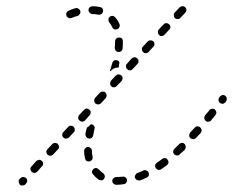

<svg xmlns="http://www.w3.org/2000/svg" viewBox="-20 -581 745 614"><path d="M40 -4Q39 -2 40 0Q40 3 41 5Q42 7 43 9Q45 11 48 12Q50 13 52 12Q55 12 57 11Q59 10 61 9L63 6Q65 4 66 2Q67 0 67 -3Q67 -5 66 -8Q65 -10 63 -12Q61 -13 59 -14Q56 -15 54 -15Q51 -15 49 -14Q47 -13 45 -11L43 -9Q41 -7 40 -4ZM383 4Q387 0 386 -5Q386 -8 385 -10Q383 -12 381 -14Q379 -15 377 -16Q375 -17 372 -16Q362 -15 352 -15Q347 -15 343 -11Q339 -8 339 -2Q339 0 340 2Q341 5 343 6Q345 8 347 9Q350 10 352 10Q364 10 375 8Q380 8 383 4ZM456 -20Q457 -25 455 -30Q453 -34 448 -36Q443 -38 439 -36Q429 -31 420 -28Q417 -27 415 -25Q414 -24 413 -21Q411 -19 411 -17Q411 -14 412 -12Q414 -7 419 -5Q423 -3 428 -4Q439 -8 449 -13Q454 -15 456 -20ZM301 -5Q303 -4 305 -4Q308 -5 310 -6Q312 -8 313 -10Q316 -14 315 -19Q314 -24 310 -27Q303 -32 296 -39Q295 -41 292 -42Q290 -43 288 -44Q285 -44 283 -43Q280 -42 279 -41Q275 -37 274 -32Q274 -27 278 -23Q286 -13 296 -6Q298 -5 301 -5ZM77 -40Q78 -35 81 -32Q83 -30 86 -29Q88 -28 90 -28Q93 -28 95 -29Q97 -30 99 -32L114 -49Q118 -52 118 -58Q118 -63 114 -66Q110 -70 105 -70Q100 -69 96 -66L81 -49Q77 -45 77 -40ZM519 -61Q519 -66 516 -70Q515 -72 513 -74Q511 -75 508 -75Q506 -76 503 -75Q501 -74 499 -73Q490 -66 482 -61Q480 -59 478 -57Q477 -55 476 -53Q476 -50 476 -48Q477 -45 478 -43Q480 -41 482 -40Q484 -38 486 -38Q489 -37 491 -38Q494 -38 496 -40Q505 -46 514 -53Q518 -56 519 -61ZM257 -66Q261 -64 267 -65Q269 -65 271 -67Q273 -68 274 -70Q276 -72 276 -75Q277 -77 276 -80Q274 -89 274 -99Q274 -104 270 -107Q267 -111 261 -111Q256 -111 253 -107Q249 -104 249 -98Q249 -86 252 -74Q253 -69 257 -66ZM128 -95Q129 -90 132 -86Q134 -85 136 -84Q139 -83 141 -83Q144 -83 146 -84Q148 -85 150 -87L165 -103Q167 -105 168 -107Q169 -110 169 -112Q168 -115 167 -117Q166 -119 165 -121Q163 -123 160 -123Q158 -124 156 -124Q153 -124 151 -123Q149 -122 147 -120L132 -104Q128 -100 128 -95ZM573 -106Q574 -108 574 -111Q574 -113 573 -116Q572 -118 571 -120Q567 -124 562 -124Q557 -124 553 -120Q545 -112 538 -105Q534 -102 534 -97Q533 -92 537 -88Q538 -86 541 -85Q543 -84 545 -84Q548 -84 550 -84Q553 -85 554 -87Q562 -94 571 -102Q572 -104 573 -106ZM625 -165Q624 -170 620 -174Q619 -176 616 -176Q614 -177 611 -177Q609 -177 607 -176Q604 -175 603 -173Q596 -165 588 -157Q587 -155 586 -153Q585 -150 585 -148Q585 -145 586 -143Q587 -141 589 -139Q593 -136 598 -136Q603 -136 607 -140Q614 -148 622 -156Q625 -160 625 -165ZM256 -143Q259 -139 264 -138Q269 -137 273 -140Q277 -143 278 -148Q280 -158 282 -168Q283 -171 283 -173Q282 -176 281 -178Q280 -180 278 -181Q276 -183 273 -183Q273 -184 272 -184Q271 -184 271 -184L268 -181Q264 -176 258 -173Q255 -163 253 -152Q253 -147 256 -143ZM179 -150Q179 -144 183 -141Q187 -137 192 -138Q197 -138 201 -142L216 -158Q220 -162 219 -167Q219 -172 215 -176Q212 -179 206 -179Q201 -179 198 -175L183 -159Q179 -155 179 -150ZM672 -222Q671 -227 667 -231Q665 -232 663 -233Q660 -234 658 -233Q656 -233 653 -232Q651 -231 650 -229L636 -212Q633 -208 633 -203Q634 -198 638 -194Q640 -193 642 -192Q645 -191 647 -192Q649 -192 652 -193Q654 -194 655 -196L669 -213Q672 -217 672 -222ZM230 -204Q230 -199 234 -196Q238 -192 243 -192Q248 -192 252 -196L267 -213Q270 -216 270 -222Q270 -227 266 -230Q262 -234 257 -234Q252 -233 249 -230L233 -213Q230 -210 230 -204ZM282 -264Q281 -261 281 -259Q281 -257 282 -254Q283 -252 285 -250Q289 -247 294 -247Q299 -247 303 -251L318 -267Q321 -271 321 -276Q321 -281 317 -285Q313 -289 308 -288Q303 -288 299 -284L284 -268Q283 -266 282 -264ZM705 -266Q705 -271 701 -274Q699 -276 696 -277Q694 -277 691 -277Q689 -277 687 -275Q685 -274 683 -272L681 -269Q678 -265 679 -260Q679 -255 683 -252Q685 -250 688 -250Q690 -249 693 -249Q695 -250 697 -251Q699 -252 701 -254L703 -257Q706 -261 705 -266ZM332 -314Q332 -309 336 -305Q340 -301 345 -302Q350 -302 353 -306L369 -322Q372 -326 372 -331Q372 -336 368 -340Q364 -343 359 -343Q354 -343 350 -339L335 -323Q332 -319 332 -314ZM339 -379Q340 -384 344 -387Q349 -390 354 -388Q357 -388 359 -386Q361 -384 362 -381Q360 -374 360 -368Q360 -367 360 -365Q359 -366 358 -365Q351 -365 344 -362Q338 -359 334 -354L332 -353Q332 -354 332 -356Q332 -358 333 -359Q336 -369 339 -379ZM383 -368Q383 -363 387 -360Q390 -356 396 -356Q401 -356 404 -360L420 -377Q423 -380 423 -386Q423 -391 419 -394Q415 -398 410 -398Q405 -397 401 -394L386 -377Q382 -374 383 -368ZM434 -423Q434 -418 438 -414Q441 -411 446 -411Q452 -411 455 -415L470 -431Q474 -435 474 -440Q474 -445 470 -449Q466 -452 461 -452Q456 -452 452 -448L437 -432Q433 -428 434 -423ZM350 -419Q353 -415 358 -415Q364 -414 368 -418Q372 -421 372 -426Q373 -437 373 -449Q373 -454 370 -458Q366 -461 361 -461Q356 -461 352 -458Q348 -454 348 -449Q348 -438 347 -428Q347 -423 350 -419ZM485 -478Q485 -472 489 -469Q492 -465 497 -466Q503 -466 506 -470L521 -486Q525 -490 525 -495Q525 -500 521 -503Q519 -505 517 -506Q514 -507 512 -507Q509 -507 507 -506Q505 -505 503 -503L488 -487Q484 -483 485 -478ZM346 -487Q351 -486 356 -488Q358 -489 360 -491Q361 -492 362 -495Q363 -497 363 -500Q363 -502 362 -504Q357 -516 349 -525Q346 -529 341 -530Q336 -531 332 -528Q330 -526 328 -524Q327 -522 327 -519Q327 -517 327 -514Q328 -512 329 -510Q335 -503 339 -494Q341 -489 346 -487ZM536 -532Q536 -527 539 -523Q543 -520 548 -520Q554 -520 557 -524L572 -540Q576 -544 576 -549Q576 -555 572 -558Q568 -562 563 -561Q558 -561 554 -557L539 -541Q535 -537 536 -532ZM232 -532Q234 -534 235 -536Q237 -538 237 -541Q237 -543 237 -546Q235 -551 231 -553Q227 -556 222 -555Q207 -551 198 -546Q194 -544 192 -539Q191 -534 193 -529Q194 -527 196 -526Q198 -524 201 -523Q203 -523 205 -523Q208 -523 210 -524Q216 -527 228 -530Q230 -531 232 -532ZM294 -534Q297 -534 299 -534Q301 -534 304 -536Q306 -537 307 -539Q309 -541 309 -543Q311 -548 308 -553Q306 -557 301 -558Q290 -561 278 -561H276Q271 -561 267 -558Q263 -554 263 -549Q263 -544 267 -540Q271 -536 276 -536H278Q286 -536 294 -534Z"/></svg>

Font: FRB American Cursive Guidelines Dashed
Style: Italic
Weight: 400
Italic angle: -25°
Version: Version 2.0;Modular Font Editor K font №1